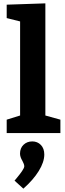

<svg xmlns="http://www.w3.org/2000/svg" viewBox="-20 -795 386 1147"><path d="M340.8 -80.1V0H20V-80.1L100.1 -105V-667L20 -687V-767.1L251 -774.9V-105ZM172.9 49.8Q203.6 49.8 224.1 70.8Q244.6 91.8 244.6 127.9Q244.6 172.9 211.7 226.3Q178.7 279.8 119.6 332L66.9 284.2Q70.8 279.3 84.7 262.7Q98.6 246.1 111.8 227.1Q125 208 125 198.2Q125 190.4 121.3 182.1Q117.7 173.8 113.8 166Q99.6 142.1 99.6 123Q99.6 89.8 120.6 69.8Q141.6 49.8 172.9 49.8Z"/></svg>

Font: Kadwa
Style: Bold
Weight: 700
Designer: Sol Matas
Foundry: Sol Matas
Version: Version 1.001;PS 001.000;hotconv 1.0.70;makeotf.lib2.5.58329